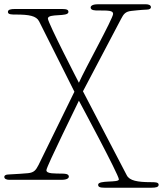

<svg xmlns="http://www.w3.org/2000/svg" viewBox="-32 -841 762 898"><path d="M192 -754C192 -780 288 -760 288 -785C288 -795 281 -799 257 -799H40C17 -799 5 -796 5 -785C5 -773 22 -773 41 -773C104 -773 138 -767 151 -741L316 -412L148 -69C136 -46 128 -34 99 -31C89 -30 36 -26 8 -25C-5 -25 -12 -20 -12 -14C-12 -4 -1 0 11 0H256C282 0 290 -8 290 -15C290 -29 269 -29 256 -29C226 -30 185 -27 185 -45C185 -62 337 -368 337 -370C337 -370 524 -23 524 -2C524 15 427 0 427 23C427 33 434 37 458 37H675C698 37 710 34 710 23C710 11 693 11 674 11C611 11 574 4 561 -21L356 -414L534 -752C546 -775 554 -787 583 -790C593 -791 626 -795 654 -796C667 -796 674 -801 674 -807C674 -817 663 -821 651 -821H426C400 -821 392 -813 392 -806C392 -792 413 -792 426 -792C476 -792 497 -792 497 -776C497 -755 366 -520 337 -454C337 -454 192 -734 192 -754Z"/></svg>

Font: Life Savers
Style: Regular
Weight: 400
Designer: Pablo Impallari, Rodrigo Fuenzalida, Brenda Gallo
Foundry: Pablo Impallari, Rodrigo Fuenzalida, Brenda Gallo
Version: Version 3.000